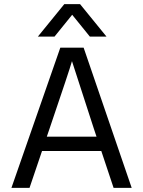

<svg xmlns="http://www.w3.org/2000/svg" viewBox="-20 -903 688 923"><path d="M218 -284 205 -246H444L431 -285L326 -609Q314 -566 218 -284ZM122 0H35L270 -674H382L613 0H526L467 -177H182ZM242 -727H162L289 -883H365L492 -727H412L327 -832Z"/></svg>

Font: Hind Vadodara
Style: Regular
Weight: 400
Designer: Hitesh Malaviya
Foundry: Indian Type Foundry
Version: Version 1.001;PS 1.0;hotconv 1.0.86;makeotf.lib2.5.63406; tt